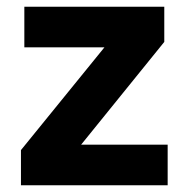

<svg xmlns="http://www.w3.org/2000/svg" viewBox="-20 -548 558 568"><path d="M42 0V-104L289 -408H52V-528H466V-424L220 -120H476V0Z"/></svg>

Font: Oxanium ExtraLight
Style: Bold
Weight: 700
Version: Version 2.000